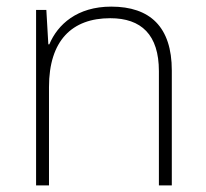

<svg xmlns="http://www.w3.org/2000/svg" viewBox="-20 -560 622 580"><path d="M316 -540C213 -540 154 -486 129 -426H126L120 -530H89V0H128V-297C128 -437 197 -505 313 -505C407 -505 460 -455 460 -345V0H499V-347C499 -479 433 -540 316 -540Z"/></svg>

Font: Noto Sans Gurmukhi UI ExtraLight
Style: Regular
Weight: 200
Designer: Jelle Bosma - Monotype Design Team
Foundry: Monotype Imaging Inc.
Version: Version 2.004